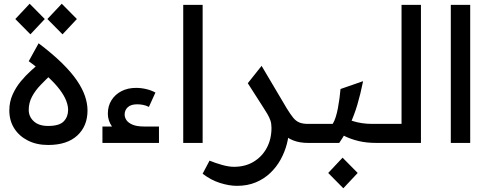

<svg xmlns="http://www.w3.org/2000/svg" viewBox="-20 -766 2620 1029"><path d="M238 11Q176 11 129 -13Q82 -37 56 -78.5Q30 -120 30 -174Q30 -220 47.5 -259Q65 -298 91.5 -330Q118 -362 147.5 -388.5Q177 -415 201 -436L262 -374Q228 -342 198.5 -311.5Q169 -281 151.5 -248Q134 -215 134 -177Q134 -141 161 -116Q188 -91 238 -91Q298 -91 321.5 -115.5Q345 -140 345 -177Q345 -200 334.5 -227Q324 -254 300 -286Q276 -318 235 -356Q194 -394 134 -438L187 -534Q261 -478 311.5 -428.5Q362 -379 392 -335Q422 -291 435.5 -251Q449 -211 449 -174Q449 -90 394 -39.5Q339 11 238 11ZM143 -582 62 -664 139 -746 220 -664ZM315 -582 234 -664 311 -746 392 -664Z M529 0V-88H580Q569 -104 563.5 -121Q558 -138 558 -157Q558 -198 577.5 -229Q597 -260 631 -277.5Q665 -295 709 -295Q737 -295 764 -288.5Q791 -282 813 -270L778 -193Q762 -201 746.5 -204Q731 -207 715 -207Q682 -207 665 -191.5Q648 -176 648 -152Q648 -137 657.5 -122.5Q667 -108 690 -98Q713 -88 753 -88H832V0Z M962 -740H1066V0H962Z M1250 230Q1208 230 1159 214.5Q1110 199 1066 165L1103 95Q1135 108 1170.5 118Q1206 128 1234 128Q1294 128 1339 101Q1384 74 1409.5 27Q1435 -20 1435 -81Q1435 -104 1429 -121Q1423 -138 1413 -155Q1403 -172 1390 -192L1529 -81Q1529 -39 1517.5 5Q1506 49 1484 89Q1462 129 1428.5 161Q1395 193 1350.5 211.5Q1306 230 1250 230ZM1631 0Q1586 0 1551.5 -13.5Q1517 -27 1488 -56Q1459 -85 1429 -131L1308 -320L1382 -413L1517 -185Q1536 -154 1551 -135.5Q1566 -117 1584.5 -109.5Q1603 -102 1631 -102H1641V0Z M1641 0V-102H1763Q1772 -116 1779 -138Q1786 -160 1791 -186.5Q1796 -213 1799.5 -239.5Q1803 -266 1805 -289L1926 -331Q1912 -262 1895.5 -206Q1879 -150 1856 -100.5Q1833 -51 1798 0ZM1998 0Q1944 0 1902.5 -10Q1861 -20 1829.5 -35.5Q1798 -51 1772 -68L1827 -136Q1847 -125 1870 -117.5Q1893 -110 1919.5 -106Q1946 -102 1975 -102H2007V0ZM1820 243 1739 161 1816 79 1897 161Z M2007 0V-102H2132V-740H2236V0Z M2396 -740H2500V0H2396Z"/></svg>

Font: Lexend Medium
Style: Regular
Weight: 500
Designer: Bonnie Shaver-Troup, Thomas Jockin
Foundry: Lexend
Version: Version 1.005